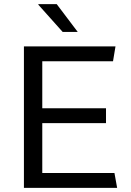

<svg xmlns="http://www.w3.org/2000/svg" viewBox="-20 -911 635 931"><path d="M96 0V-686H540L528 -614H185V-386H494V-314H185V-72H535L548 0ZM284 -756 166 -888V-891H255L357 -756Z"/></svg>

Font: Chivo Medium Light
Style: Regular
Weight: 300
Version: Version 2.002